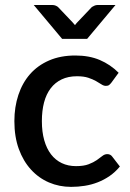

<svg xmlns="http://www.w3.org/2000/svg" viewBox="-20 -740 520 768"><path d="M426 -410Q421 -403.5 416.5 -400Q412 -396.5 403.5 -396.5Q395 -396.5 385.8 -402.5Q376.5 -408.5 363.8 -415.8Q351 -423 333 -429Q315 -435 288 -435Q253 -435 226.8 -422.5Q200.5 -410 182.8 -386.8Q165 -363.5 156.2 -330.2Q147.5 -297 147.5 -255.5Q147.5 -212.5 157 -179Q166.5 -145.5 184.2 -122.5Q202 -99.5 227.2 -87.5Q252.5 -75.5 284 -75.5Q315 -75.5 334.5 -83Q354 -90.5 367 -99.5Q380 -108.5 389.2 -116Q398.5 -123.5 409 -123.5Q422 -123.5 429 -113.5L459.5 -74Q441 -51.5 418.5 -36Q396 -20.5 371 -10.8Q346 -1 319 3.2Q292 7.5 264.5 7.5Q217 7.5 175.8 -10.2Q134.5 -28 103.8 -61.8Q73 -95.5 55.2 -144.2Q37.5 -193 37.5 -255.5Q37.5 -312 53.5 -360.2Q69.5 -408.5 100.2 -443.5Q131 -478.5 176.5 -498.2Q222 -518 281.5 -518Q337 -518 379.2 -500Q421.5 -482 454.5 -449ZM442 -720 328.5 -584.5H228.5L115 -720H189.5Q196.5 -720 202.5 -717.5Q208.5 -715 212 -712L270 -651Q274.5 -646 280 -639.5Q282.5 -643 284.8 -645.8Q287 -648.5 289.5 -651L347.5 -712Q351.5 -714.5 357.5 -717.2Q363.5 -720 370 -720Z"/></svg>

Font: LatoLatin Semibold
Style: Regular
Weight: 600
Designer: Lukasz Dziedzic with Adam Twardoch and Botio Nikoltchev
Foundry: tyPoland Lukasz Dziedzic
Version: Version 2.015; 2015-08-06; http://www.latofonts.com/